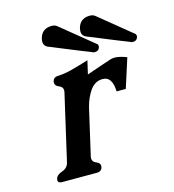

<svg xmlns="http://www.w3.org/2000/svg" viewBox="-106 -781 795 879"><g transform="rotate(-15 292.0 -341.5)"><path d="M363.8 -530.8Q361.3 -530.8 180.2 -605Q158.7 -613.3 158.7 -634.8Q158.7 -640.6 160.2 -647.5Q170.9 -693.4 219.2 -693.4Q234.4 -693.4 244.6 -684.6L400.4 -557.6Q404.8 -550.8 402.8 -543.9Q398.4 -525.9 377.9 -525.9Q372.6 -525.9 363.8 -530.8ZM544.4 -530.8Q542 -530.8 360.8 -605Q339.4 -613.3 339.4 -634.8Q339.4 -640.6 340.8 -647.5Q351.6 -693.4 399.9 -693.4Q415 -693.4 425.3 -684.6L581.1 -557.6Q584 -552.7 584 -547.9Q584 -545.9 583.5 -543.9Q579.1 -525.9 558.6 -525.9Q553.2 -525.9 544.4 -530.8ZM288.1 -290.5 237.8 -71.3Q236.3 -65.9 236.3 -61Q236.3 -43.9 253.9 -37.1Q272.9 -29.8 272.5 -15.6Q272.5 -13.2 272 -10.3Q267.6 9.8 245.1 9.8H79.6Q61 9.8 61 -3.9Q61 -6.8 62 -10.3Q66.4 -28.3 92.8 -37.1Q119.1 -45.9 125 -71.3L196.8 -383.8Q197.8 -388.7 198.2 -393.1Q198.2 -410.2 180.2 -417Q161.6 -424.3 161.6 -439Q161.6 -441.9 162.1 -444.8Q166.5 -464.8 189 -464.8Q220.2 -466.3 252 -474.6Q284.2 -482.9 336.4 -499L321.8 -435.5L377 -454.6Q418 -468.8 440.9 -476.1Q450.2 -478.5 460.9 -478.5Q481.4 -478.5 516.6 -465.3L472.2 -326.7H428.7Q426.3 -397.9 381.8 -397.9Q377 -397.9 372.6 -397.5Q342.3 -394.5 320.8 -364.3Q299.8 -334 288.1 -290.5Z"/></g></svg>

Font: Caudex
Style: Bold
Weight: 700
Italic angle: -13°
Version: Version 1.04